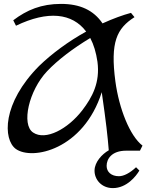

<svg xmlns="http://www.w3.org/2000/svg" viewBox="-20 -773 761 985"><path d="M48 -669 62 -641C226 -720 351 -706 422 -611C331 -561 245 -497 181 -435C-10 -243 -5 -58 61 -9C146 52 409 -6 502 -300C525 -140 532 -75 538 -2C503 18 466 58 465 101C464 148 501 192 559 192C630 192 678 131 695 102L678 85C646 115 615 131 590 131C551 131 527 109 527 78C527 44 551 0 628 0H698L711 -26C646 -76 591 -215 572 -355C545 -557 579 -627 670 -685L652 -707C611 -696 561 -678 506 -653C460 -721 390 -753 293 -753C192 -753 118 -722 48 -669ZM150 -93C88 -134 128 -309 222 -408C276 -465 355 -525 443 -578C461 -544 473 -504 480 -456C494 -350 454 -275 402 -207C328 -111 214 -50 150 -93Z"/></svg>

Font: Basteleur Moonlight
Style: Regular
Weight: 300
Designer: Keussel
Foundry: Keussel Studio
Version: Version 1.300;Glyphs 3.2 (3192)